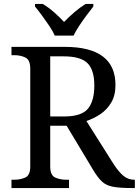

<svg xmlns="http://www.w3.org/2000/svg" viewBox="-20 -951 702 971"><path d="M38 0V-42H51Q84 -42 108.5 -53.5Q133 -65 133 -109V-604Q133 -648 108.5 -660Q84 -672 51 -672H38V-714H307Q564 -714 564 -521Q564 -468 542 -431.5Q520 -395 486.5 -373Q453 -351 417 -339L554 -122Q580 -82 604 -62Q628 -42 659 -42H662V0H648Q586 0 551.5 -6.5Q517 -13 496 -32.5Q475 -52 452 -90L317 -315H234V-109Q234 -65 258.5 -53.5Q283 -42 316 -42H329V0ZM304 -362Q392 -362 424.5 -401Q457 -440 457 -518Q457 -598 422 -632Q387 -666 302 -666H234V-362ZM257 -771Q247 -794 229 -820.5Q211 -847 192 -873Q173 -899 157 -918V-931H196Q225 -914 253.5 -889Q282 -864 304 -840Q327 -864 356 -889Q385 -914 413 -931H452V-918Q437 -899 417.5 -873Q398 -847 380.5 -820.5Q363 -794 352 -771Z"/></svg>

Font: Noto Serif Khitan Small Script
Style: Regular
Weight: 400
Designer: LIU Zhao, ZHANG Congyu, Kushim JIANG
Foundry: Guyu Beijing Co. Ltd.
Version: Version 1.000; ttfautohint (v1.8.4.7-5d5b)